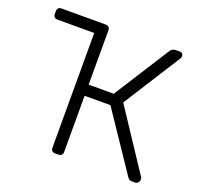

<svg xmlns="http://www.w3.org/2000/svg" viewBox="-122 -836 1011 971"><g transform="rotate(20 383.5 -350.0)"><path d="M720 -35Q722 -32 722 -24Q722 -14 715.5 -7Q709 0 699 0H682Q673 0 668 -3.5Q663 -7 659 -13L449 -325H310V-22Q310 -12 304 -6Q298 0 287 0H269Q259 0 253 -6Q247 -12 247 -22V-640H49Q39 -640 33 -646Q27 -652 27 -662V-677Q27 -688 33 -694Q39 -700 49 -700H287Q298 -700 304 -694Q310 -688 310 -677V-385H445L636 -685Q641 -693 649 -696.5Q657 -700 669 -700H685Q696 -700 700.5 -694Q705 -688 705 -680Q705 -675 700 -667L505 -360Z"/></g></svg>

Font: Rubik Light
Style: Regular
Weight: 300
Designer: Hubert and Fischer
Foundry: Hubert and Fischer
Version: Version 2.300;gftools[0.9.30]